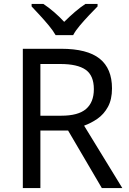

<svg xmlns="http://www.w3.org/2000/svg" viewBox="-20 -964 662 984"><path d="M294 -714Q427 -714 490.5 -663.5Q554 -613 554 -511Q554 -454 533 -416Q512 -378 479.5 -355.5Q447 -333 411 -320L607 0H502L329 -295H187V0H97V-714ZM289 -636H187V-371H294Q381 -371 421 -405.5Q461 -440 461 -507Q461 -577 419 -606.5Q377 -636 289 -636ZM265 -784Q252 -807 230 -833.5Q208 -860 184 -886Q160 -912 142 -931V-944H202Q228 -927 256 -903Q284 -879 309 -852Q336 -879 364 -903Q392 -927 418 -944H480V-931Q461 -912 436.5 -886Q412 -860 389.5 -833.5Q367 -807 355 -784Z"/></svg>

Font: Noto Sans Marchen
Style: Regular
Weight: 400
Designer: Monotype Design Team
Foundry: Monotype Imaging Inc.
Version: Version 2.003; ttfautohint (v1.8.4.7-5d5b)